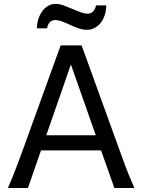

<svg xmlns="http://www.w3.org/2000/svg" viewBox="-20 -940 721 960"><path d="M334.5 -617.7 211.4 -263.7H459ZM19.5 0Q25.9 -14.6 32.7 -30.8Q39.6 -46.9 47.6 -67.1Q55.7 -87.4 65.4 -113.3Q75.2 -139.2 87.9 -173.3L283.2 -712.9H388.2L583.5 -173.3Q595.7 -139.2 605.5 -113.3Q615.2 -87.4 623.5 -67.1Q631.8 -46.9 638.7 -30.8Q645.5 -14.6 651.9 0H551.8L485.4 -188H185.1L119.6 0ZM164.6 -798.3Q164.6 -820.8 171.1 -842.5Q177.7 -864.3 189.7 -881.6Q201.7 -898.9 219 -909.7Q236.3 -920.4 258.3 -920.4Q268.6 -920.4 278.3 -918.5Q288.1 -916.5 298.1 -912.8Q308.1 -909.2 319.1 -904.5Q330.1 -899.9 342.8 -895Q356 -889.6 366.5 -885.3Q377 -880.9 386 -877.9Q395 -875 402.8 -873.3Q410.6 -871.6 418.5 -871.6Q435.5 -871.6 446.5 -883.8Q457.5 -896 460 -913.1H511.2Q511.2 -889.6 504.6 -867.7Q498 -845.7 485.6 -828.6Q473.1 -811.5 455.1 -801.3Q437 -791 414.6 -791Q395 -791 375.2 -797.6Q355.5 -804.2 333 -814.5Q304.7 -827.6 287.8 -833.7Q271 -839.8 257.3 -839.8Q239.3 -839.8 228.5 -828.1Q217.8 -816.4 215.8 -798.3Z"/></svg>

Font: Andika
Style: Regular
Weight: 400
Designer: Victor Gaultney, Annie Olsen, Julie Remington, Don Collingsworth, Eric Hays
Foundry: SIL International
Version: Version 1.001